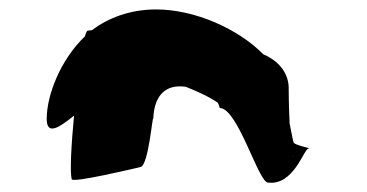

<svg xmlns="http://www.w3.org/2000/svg" viewBox="-20 -708 778 407"><path d="M79 -456C79 -421 104 -436 137 -463C131 -401 128 -343 132 -328C135 -320 261 -350 278 -354C295 -358 303 -464 305 -457C307 -508 333 -530 374 -524C398 -514 422 -504 442 -490C443 -487 445 -483 446 -479C484 -479 528 -321 548 -321C603 -314 624 -393 634 -393C645 -393 602 -400 602 -407C602 -407 599 -419 594 -446C592 -482 592 -518 592 -518C593 -551 573 -578 538 -593C486 -646 394 -688 311 -688C256 -688 209 -670 175 -644C171 -644 168 -643 166 -643C164 -643 162 -638 160 -631C107 -580 79 -505 79 -456ZM601 -376 600 -377C601 -377 602 -376 601 -376Z"/></svg>

Font: Ampere
Style: SCExt
Weight: 400
Version: Version 1